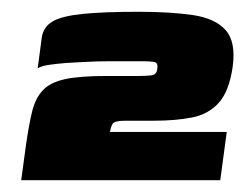

<svg xmlns="http://www.w3.org/2000/svg" viewBox="-20 -546 416 326"><path d="M16 -240Q18 -255 20 -269.5Q22 -284 24 -299Q29 -334 34.5 -356.5Q40 -379 52.5 -392.5Q65 -406 90 -411.5Q115 -417 160 -417Q179 -417 188 -417Q197 -417 216 -417Q227 -417 236.5 -418Q246 -419 247 -429Q249 -440 241 -441Q233 -442 223 -442Q209 -442 198.5 -442Q188 -442 168 -442Q143 -442 128 -441Q113 -440 108 -440Q105 -440 91.5 -439Q78 -438 64 -436Q50 -434 44 -430L51 -483Q54 -501 70 -510Q86 -519 121.5 -522.5Q157 -526 215 -526Q269 -526 307 -520.5Q345 -515 363 -495Q381 -475 375 -432Q369 -391 351.5 -371.5Q334 -352 306 -346.5Q278 -341 240 -341Q233 -341 223 -341Q213 -341 192 -341Q174 -341 171 -335.5Q168 -330 167 -323L166 -322H365L354 -240Z"/></svg>

Font: Genos Black
Style: Italic
Weight: 900
Italic angle: -8°
Version: Version 1.010